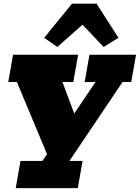

<svg xmlns="http://www.w3.org/2000/svg" viewBox="-20 -818 752 1033"><path d="M64.5 194.3 90.3 47.9H208L232.9 11.2L70.8 -377H24.4L50.3 -523.4H400.4L374.5 -377H315.9L379.4 -207L494.1 -377H435.5L461.4 -523.4H711.9L686 -377H639.6L353.5 47.9H424.3L398.4 194.3ZM288.6 -565.4 217.8 -614.7 367.2 -798.3H499.5L617.2 -614.7L537.6 -565.4L423.8 -685.1Z"/></svg>

Font: Bevan
Style: Italic
Weight: 400
Italic angle: -10°
Designer: Vernon Adams
Foundry: Vernon Adams
Version: Version 2.100; ttfautohint (v1.8.3)